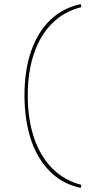

<svg xmlns="http://www.w3.org/2000/svg" viewBox="-20 -835 479 941"><path d="M376 86Q333 77 295.5 57.5Q258 38 227.5 8Q197 -22 173 -61Q149 -100 133 -147Q117 -194 108.5 -249.5Q100 -305 100 -367Q100 -492 133 -586Q166 -680 228 -738.5Q290 -797 376 -815L379 -800Q296 -780 237 -722Q178 -664 147 -574Q116 -484 116 -367Q116 -250 147 -159Q178 -68 237 -9Q296 50 379 71Z"/></svg>

Font: Kalnia Thin
Style: Regular
Weight: 250
Designer: Frida Medrano
Foundry: Frida Medrano
Version: Version 1.105